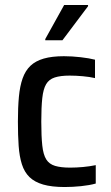

<svg xmlns="http://www.w3.org/2000/svg" viewBox="-20 -744 445 772"><path d="M240 8Q188 8 153.5 -2Q119 -12 98.5 -32Q78 -52 68 -83.5Q58 -115 55 -157.5Q52 -200 52 -255Q52 -312 56 -355Q60 -398 71 -429Q82 -460 102.5 -479.5Q123 -499 156 -508.5Q189 -518 237 -518Q269 -518 304 -514Q339 -510 362 -504V-430Q341 -435 313 -437.5Q285 -440 260 -440Q223 -440 200 -432.5Q177 -425 165.5 -405.5Q154 -386 150 -349.5Q146 -313 146 -255Q146 -196 150 -159Q154 -122 166 -103Q178 -84 201.5 -77Q225 -70 262 -70Q287 -70 314 -72.5Q341 -75 365 -80V-6Q340 1 306 4.5Q272 8 240 8ZM162 -582V-587L238 -724H334V-719L231 -582Z"/></svg>

Font: Saira SemiCondensed Medium
Style: Regular
Weight: 500
Width: 4
Designer: Hector Gatti with collaboration of the Omnibus-Type team
Foundry: Omnibus-Type
Version: Version 1.101